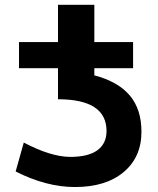

<svg xmlns="http://www.w3.org/2000/svg" viewBox="-20 -752 646 784"><path d="M57.6 -473.6V-580.1H216.8V-732.4H365.2V-580.1H523.4V-473.6H365.2V-444.3Q461.9 -418.9 509.8 -362.3Q557.6 -305.7 557.6 -213.9Q557.6 -110.4 484.9 -49.3Q412.1 11.7 286.1 11.7Q168.9 11.7 43.9 -51.8L77.1 -169.9Q186.5 -112.3 265.6 -111.3Q340.8 -111.3 377.9 -138.7Q415 -166 415 -216.8Q415 -346.7 216.8 -346.7V-473.6Z"/></svg>

Font: Nasu
Style: Bold
Weight: 700
Designer: Ryoko NISHIZUKA (kana &amp; ideographs); Paul D. Hunt (Latin, Greek &amp; Cyrillic); Wenlong ZHANG (bopomofo); Sandoll C
Version: Version 2014.1215